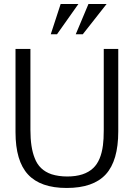

<svg xmlns="http://www.w3.org/2000/svg" viewBox="-20 -922 664 953"><path d="M419 -902H509L391 -752H356ZM281 -902H369L263 -752H232ZM57 -679H131V-277Q131 -190 152 -138Q174 -78 236 -57Q271 -46 314 -46Q399 -46 443 -88Q481 -124 491 -201Q495 -230 495 -277V-679H567V-270Q567 -124 505 -56.5Q443 11 311 11Q181 11 119 -56Q57 -123 57 -266Z"/></svg>

Font: Pavanam
Style: Regular
Weight: 400
Designer: Tharique Azeez
Foundry: Tharique Azeez
Version: Version 1.86; ttfautohint (v1.3) -l 8 -r 50 -G 200 -x 14 -D 